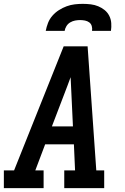

<svg xmlns="http://www.w3.org/2000/svg" viewBox="-27 -975 647 995"><path d="M-7 0V-92H46L303 -735H427L472 -92H513V0H306V-92H362L356 -227H207L156 -92H199V0ZM242 -320H351L343 -490Q342 -511 341 -532Q340 -553 339 -575Q331 -553 323 -532Q315 -511 307 -490ZM210 -815Q214 -836 222 -856.5Q230 -877 245 -894Q260 -911 279 -923Q298 -935 318.5 -942.5Q339 -950 360 -952.5Q381 -955 402 -955Q423 -955 443.5 -952.5Q464 -950 482 -942.5Q500 -935 515 -923Q530 -911 539 -893.5Q548 -876 549.5 -855.5Q551 -835 548 -815H450Q452 -828 448.5 -840Q445 -852 435.5 -859Q426 -866 413.5 -868.5Q401 -871 388 -871Q375 -871 362 -868.5Q349 -866 337 -859Q325 -852 317.5 -840Q310 -828 308 -815Z"/></svg>

Font: Iosevka Etoile SmBdObl
Style: Regular
Weight: 600
Italic angle: -9°
Designer: Belleve Invis
Foundry: Belleve Invis
Version: Version 15.5.2; ttfautohint (v1.8.4)